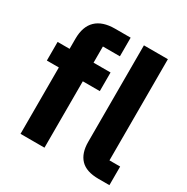

<svg xmlns="http://www.w3.org/2000/svg" viewBox="-168 -884 1000 1027"><g transform="rotate(30 332.0 -370.0)"><path d="M95 -410H21V-525H95V-587Q95 -663 135 -701.5Q175 -740 252 -740H348V-625H243V-525H348V-410H243V0H95ZM577 0Q501 0 465.5 -37Q430 -74 430 -144V-740H578V-115H644V0Z"/></g></svg>

Font: IBM Plex Sans Hebrew
Style: Bold
Weight: 700
Designer: Mike Abbink, Paul van der Laan, Pieter van Rosmalen, Yanek Iontef
Foundry: Bold Monday
Version: Version 1.2